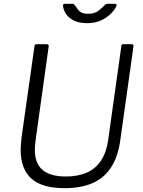

<svg xmlns="http://www.w3.org/2000/svg" viewBox="-20 -973 746 1003"><path d="M608 -238Q596 -153 559.5 -97.5Q523 -42 462.5 -16Q402 10 317 10Q200 10 144 -40Q88 -90 88 -191Q88 -206 89.5 -223Q91 -240 93 -258L160 -731Q161 -738 163 -740Q165 -742 170 -742H224Q230 -742 233 -738.5Q236 -735 234 -728L165 -234Q164 -222 163 -211.5Q162 -201 162 -191Q162 -119 202.5 -85Q243 -51 324 -51Q388 -51 434 -71.5Q480 -92 508 -134.5Q536 -177 545 -241L614 -733Q615 -739 617 -740.5Q619 -742 623 -742H668Q674 -742 676 -738.5Q678 -735 677 -729L608 -238ZM580 -953Q586 -953 588.5 -949.5Q591 -946 587 -939Q578 -920 557 -899.5Q536 -879 506 -865.5Q476 -852 435 -852Q395 -852 367.5 -865Q340 -878 325.5 -899Q311 -920 309 -944Q309 -947 311 -950Q313 -953 318 -953H360Q366 -953 367.5 -950Q369 -947 373 -942Q379 -936 385.5 -925.5Q392 -915 405 -908Q418 -901 440 -901Q474 -901 494.5 -917Q515 -933 529 -948Q532 -952 535 -952.5Q538 -953 541 -953Z"/></svg>

Font: Libre Franklin Thin Light
Style: Italic
Weight: 300
Italic angle: -8°
Version: Version 3.000